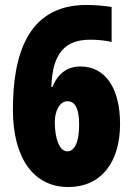

<svg xmlns="http://www.w3.org/2000/svg" viewBox="-20 -744 535 774"><path d="M32 -302C32 -106 116 10 255 10C387 10 464 -89 464 -244C464 -390 404 -476 304 -476C251 -476 214 -448 191 -393H187C191 -528 241 -584 344 -584C374 -584 403 -581 430 -575V-716C396 -721 362 -724 328 -724C88 -724 32 -517 32 -302ZM251 -134C220 -134 201 -184 201 -252C201 -299 222 -336 252 -336C284 -336 299 -304 299 -241C299 -167 279 -134 251 -134Z"/></svg>

Font: Noto Sans Gujarati ExtraCondensed Black
Style: Regular
Weight: 900
Width: 2
Designer: Jelle Bosma - Monotype Design Team, Universal Thirst
Foundry: Monotype Imaging Inc.
Version: Version 2.106